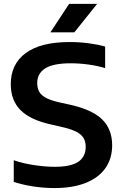

<svg xmlns="http://www.w3.org/2000/svg" viewBox="-20 -968 639 998"><path d="M51.5 -22.5V-135Q99.5 -118.5 157.2 -109.8Q215 -101 265 -101Q348.5 -101 387 -127.2Q425.5 -153.5 425.5 -205Q425.5 -233.5 413.2 -252.5Q401 -271.5 373.5 -284.8Q346 -298 297.5 -309L245 -321Q137.5 -344.5 86.8 -395.5Q36 -446.5 36 -530.5Q36 -635 113.8 -692.2Q191.5 -749.5 342.5 -749.5Q393 -749.5 440.2 -743.2Q487.5 -737 526.5 -726V-614Q487 -626 440.2 -632.5Q393.5 -639 347.5 -639Q256.5 -639 215 -612.5Q173.5 -586 173.5 -536.5Q173.5 -509 184.2 -490.5Q195 -472 219.8 -459Q244.5 -446 288 -436L340.5 -424.5Q457.5 -399 510.2 -348Q563 -297 563 -213Q563 -143.5 527.5 -93.5Q492 -43.5 424.8 -17Q357.5 9.5 264 9.5Q208 9.5 153.8 1.2Q99.5 -7 51.5 -22.5ZM242 -800 339.5 -948H485L366.5 -800Z"/></svg>

Font: Encode Sans Semi Expanded SmBd
Style: Regular
Weight: 600
Width: 6
Designer: Multiple Designers
Foundry: Impallari Type
Version: Version 2.000